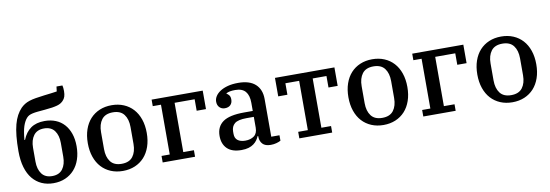

<svg xmlns="http://www.w3.org/2000/svg" viewBox="-57 -1157 4483 1565"><g transform="rotate(-10 2184.5 -374.0)"><path d="M285 12Q231 12 187.5 -7.5Q144 -27 112.5 -65Q81 -103 64 -160.5Q47 -218 47 -294Q47 -364 52.5 -418.5Q58 -473 69 -514Q80 -555 96.5 -585.5Q113 -616 135 -639Q150 -654 167.5 -665Q185 -676 208 -683.5Q231 -691 261 -696Q291 -701 331 -706Q371 -711 397 -714Q423 -717 439 -720L444 -760H493Q498 -742 498 -713Q498 -686 492 -667.5Q486 -649 471 -634Q462 -625 450.5 -618Q439 -611 421.5 -606Q404 -601 378.5 -597Q353 -593 317 -590Q281 -587 256.5 -584.5Q232 -582 214.5 -578Q197 -574 185.5 -568Q174 -562 165 -552Q144 -529 130.5 -488.5Q117 -448 111 -376H116Q140 -437 184.5 -468.5Q229 -500 299 -500Q349 -500 390 -483.5Q431 -467 460 -435Q489 -403 505 -357Q521 -311 521 -252Q521 -193 504.5 -144Q488 -95 457 -60.5Q426 -26 382.5 -7Q339 12 285 12ZM284 -47Q342 -47 370.5 -85.5Q399 -124 399 -187V-301Q399 -364 370.5 -402.5Q342 -441 284 -441Q226 -441 197.5 -402.5Q169 -364 169 -301V-187Q169 -124 197.5 -85.5Q226 -47 284 -47Z M859 -47Q922 -47 951.5 -86Q981 -125 981 -190V-330Q981 -395 951.5 -434Q922 -473 859 -473Q796 -473 766.5 -434Q737 -395 737 -330V-190Q737 -125 766.5 -86Q796 -47 859 -47ZM859 12Q804 12 759 -7Q714 -26 682 -61Q650 -96 632.5 -146.5Q615 -197 615 -260Q615 -323 632.5 -373.5Q650 -424 682 -459Q714 -494 759 -513Q804 -532 859 -532Q914 -532 959 -513Q1004 -494 1036 -459Q1068 -424 1085.5 -373.5Q1103 -323 1103 -260Q1103 -197 1085.5 -146.5Q1068 -96 1036 -61Q1004 -26 959 -7Q914 12 859 12Z M1189 -54H1257V-466H1189V-520H1612V-367H1535V-462H1369V-54H1457V0H1189Z M1840 12Q1762 12 1722.5 -26.5Q1683 -65 1683 -132Q1683 -208 1737 -247Q1791 -286 1913 -286H1985V-354Q1985 -415 1958 -447Q1931 -479 1873 -479Q1824 -479 1799 -465V-461Q1810 -456 1819.5 -443.5Q1829 -431 1829 -409Q1829 -381 1812.5 -364Q1796 -347 1765 -347Q1739 -347 1721.5 -364.5Q1704 -382 1704 -412Q1704 -435 1717.5 -456.5Q1731 -478 1757 -495Q1783 -512 1820.5 -522Q1858 -532 1907 -532Q2001 -532 2049 -488Q2097 -444 2097 -365V-53H2165V-8Q2151 0 2129 6Q2107 12 2082 12Q2036 12 2014.5 -11.5Q1993 -35 1993 -72V-77H1988Q1981 -60 1970 -44.5Q1959 -29 1941.5 -16Q1924 -3 1899 4.5Q1874 12 1840 12ZM1884 -58Q1928 -58 1956.5 -79Q1985 -100 1985 -148V-237H1925Q1854 -237 1826 -214Q1798 -191 1798 -148V-129Q1798 -93 1821 -75.5Q1844 -58 1884 -58Z M2320 -54H2400V-462H2286V-367H2210V-520H2702V-367H2626V-462H2512V-54H2592V0H2320Z M3016 -47Q3079 -47 3108.5 -86Q3138 -125 3138 -190V-330Q3138 -395 3108.5 -434Q3079 -473 3016 -473Q2953 -473 2923.5 -434Q2894 -395 2894 -330V-190Q2894 -125 2923.5 -86Q2953 -47 3016 -47ZM3016 12Q2961 12 2916 -7Q2871 -26 2839 -61Q2807 -96 2789.5 -146.5Q2772 -197 2772 -260Q2772 -323 2789.5 -373.5Q2807 -424 2839 -459Q2871 -494 2916 -513Q2961 -532 3016 -532Q3071 -532 3116 -513Q3161 -494 3193 -459Q3225 -424 3242.5 -373.5Q3260 -323 3260 -260Q3260 -197 3242.5 -146.5Q3225 -96 3193 -61Q3161 -26 3116 -7Q3071 12 3016 12Z M3346 -54H3414V-466H3346V-520H3769V-367H3692V-462H3526V-54H3614V0H3346Z M4083 -47Q4146 -47 4175.5 -86Q4205 -125 4205 -190V-330Q4205 -395 4175.5 -434Q4146 -473 4083 -473Q4020 -473 3990.5 -434Q3961 -395 3961 -330V-190Q3961 -125 3990.5 -86Q4020 -47 4083 -47ZM4083 12Q4028 12 3983 -7Q3938 -26 3906 -61Q3874 -96 3856.5 -146.5Q3839 -197 3839 -260Q3839 -323 3856.5 -373.5Q3874 -424 3906 -459Q3938 -494 3983 -513Q4028 -532 4083 -532Q4138 -532 4183 -513Q4228 -494 4260 -459Q4292 -424 4309.5 -373.5Q4327 -323 4327 -260Q4327 -197 4309.5 -146.5Q4292 -96 4260 -61Q4228 -26 4183 -7Q4138 12 4083 12Z"/></g></svg>

Font: IBM Plex Serif Medm
Style: Regular
Weight: 500
Designer: Mike Abbink, Paul van der Laan, Pieter van Rosmalen
Foundry: Bold Monday
Version: Version 3.001